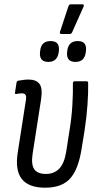

<svg xmlns="http://www.w3.org/2000/svg" viewBox="-20 -865 455 893"><path d="M190 8Q113 8 81 -33Q49 -74 63 -159L99 -390Q104 -414 99.5 -422.5Q95 -431 81 -431Q76 -431 69 -430Q62 -429 56 -428Q48 -426 50 -436L57 -481Q58 -489 67 -490Q78 -492 90 -493.5Q102 -495 113 -495Q148 -495 163.5 -475Q179 -455 171 -402L132 -152Q124 -101 139 -78.5Q154 -56 194 -56Q231 -56 255 -80Q279 -104 288 -160L302 -250Q313 -315 316.5 -374.5Q320 -434 319 -477Q319 -487 328 -487H383Q390 -487 390 -478Q391 -438 387 -379Q383 -320 373 -256L359 -170Q344 -76 305.5 -34Q267 8 190 8ZM266 -707Q256 -707 259 -717L298 -835Q301 -845 309 -845H364Q367 -845 369 -842.5Q371 -840 369 -835L316 -716Q313 -707 304 -707ZM205 -577Q183 -577 173.5 -588.5Q164 -600 166 -622L167 -630Q172 -674 215 -674Q238 -674 247 -662.5Q256 -651 254 -630L253 -622Q247 -577 205 -577ZM331 -577Q309 -577 299.5 -588.5Q290 -600 292 -622L293 -630Q299 -674 341 -674Q364 -674 373 -662.5Q382 -651 380 -630L379 -622Q373 -577 331 -577Z"/></svg>

Font: Sofia Sans Condensed
Style: Italic
Weight: 400
Italic angle: -9°
Designer: Botio Nikoltchev, Ani Petrova
Foundry: lettersoup
Version: Version 4.101